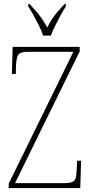

<svg xmlns="http://www.w3.org/2000/svg" viewBox="-20 -951 463 971"><path d="M24 0V-22L351 -689H122Q83 -689 73 -675Q63 -661 61 -620L60 -577H40L44 -714H383V-691L56 -25H308Q334 -25 346.5 -31Q359 -37 363 -51.5Q367 -66 368 -93L370 -138H390L386 0ZM198 -771Q191 -794 177.5 -820.5Q164 -847 150 -873Q136 -899 123 -918V-931H129Q149 -910 164.5 -892Q180 -874 193 -855Q206 -836 219 -812Q231 -836 243.5 -855Q256 -874 271.5 -892Q287 -910 307 -931H313V-918Q300 -899 286 -873Q272 -847 259 -820.5Q246 -794 237 -771Z"/></svg>

Font: Noto Serif Khmer Condensed Thin
Style: Regular
Weight: 250
Width: 3
Designer: Danh Hong and the Monotype Design Team
Foundry: Monotype Imaging Inc.
Version: Version 2.004